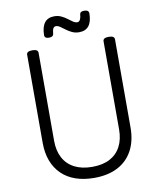

<svg xmlns="http://www.w3.org/2000/svg" viewBox="-125 -1339 1209 1455"><g transform="rotate(-10 479.0 -611.5)"><path d="M481 19Q401 19 338 -3Q275 -25 231 -68Q187 -111 164 -172Q141 -233 141 -311V-988Q141 -1002 152 -1008.5Q163 -1015 185 -1015Q207 -1015 218 -1008.5Q229 -1002 229 -988V-311Q229 -234 258.5 -179Q288 -124 344.5 -95Q401 -66 481 -66Q561 -66 616 -95Q671 -124 700 -179Q729 -234 729 -311V-988Q729 -1002 740 -1008.5Q751 -1015 773 -1015Q817 -1015 817 -988V-311Q817 -207 777 -133Q737 -59 662 -20Q587 19 481 19ZM327 -1087Q293 -1087 293 -1113Q294 -1176 319 -1208Q344 -1240 393 -1240Q423 -1240 447 -1228.5Q471 -1217 490 -1202.5Q509 -1188 526 -1176.5Q543 -1165 559 -1165Q573 -1165 581 -1181Q589 -1197 590 -1220Q592 -1242 624 -1242Q643 -1242 651.5 -1235Q660 -1228 660 -1214Q659 -1151 634 -1119.5Q609 -1088 559 -1088Q530 -1088 505.5 -1099.5Q481 -1111 461.5 -1126Q442 -1141 425 -1152.5Q408 -1164 393 -1164Q379 -1164 372 -1151.5Q365 -1139 363 -1113Q362 -1100 353 -1093.5Q344 -1087 327 -1087Z"/></g></svg>

Font: Playwrite ES
Style: Regular
Weight: 400
Designer: Veronika Burian, José Scaglione
Foundry: TypeTogether
Version: Version 1.002